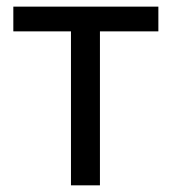

<svg xmlns="http://www.w3.org/2000/svg" viewBox="-20 -556 516 576"><path d="M455.1 -461.9H279.8V0H192.9V-461.9H20V-536.1H455.1Z"/></svg>

Font: NotoSans
Style: Regular
Weight: 400
Designer: Monotype Design team
Foundry: Monotype Imaging Inc.
Version: Version 1.04